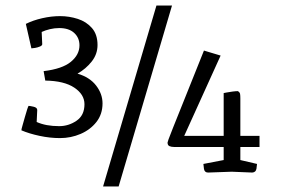

<svg xmlns="http://www.w3.org/2000/svg" viewBox="-20 -621 1030 691"><path d="M351 50 543 -601H599L407 50ZM196 -124Q160 -124 122.5 -132Q85 -140 57 -152Q57 -156 61 -169.5Q65 -183 69.5 -199.5Q74 -216 78 -228Q82 -240 83 -240Q87 -240 100.5 -237Q114 -234 114 -225L112 -182Q145 -167 193 -167Q227 -167 255.5 -186.5Q284 -206 284 -246Q284 -281 247.5 -305.5Q211 -330 143 -331L137 -365Q204 -373 235 -398.5Q266 -424 266 -458Q266 -485 247 -502.5Q228 -520 193 -520Q176 -520 159.5 -516Q143 -512 130 -506L132 -462Q132 -457 123.5 -453.5Q115 -450 106 -448.5Q97 -447 93 -447L73 -535Q99 -548 132 -555.5Q165 -563 196 -563Q229 -563 260 -553Q291 -543 311 -520Q331 -497 331 -459Q331 -426 310 -399.5Q289 -373 259 -356Q303 -343 326 -313Q349 -283 349 -249Q349 -210 327 -182Q305 -154 270 -139Q235 -124 196 -124ZM729 0Q716 0 714 -13.5Q712 -27 712 -31L785 -45V-92H607Q597 -92 590 -95Q583 -98 583 -108Q583 -109 586.5 -119.5Q590 -130 603 -162Q616 -194 642.5 -260.5Q669 -327 714 -439L774 -421L643 -132H785V-286Q785 -286 795 -288Q805 -290 817 -291.5Q829 -293 836 -293Q843 -289 844 -283Q845 -277 845 -267V-132H914V-92H845V-45L905 -31Q905 -27 903 -14Q901 -1 888 0L814 -3Z"/></svg>

Font: Mate
Style: Regular
Weight: 400
Designer: Eduardo Rodriguez Tunni
Foundry: Eduardo Rodriguez Tunni
Version: Version 1.003; ttfautohint (v1.8.4.7-5d5b);gftools[0.9.24]